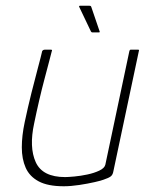

<svg xmlns="http://www.w3.org/2000/svg" viewBox="-20 -645 535 669"><path d="M202 4Q147 4 115 -13Q83 -30 69.5 -60.5Q56 -91 56 -131.5Q56 -172 66 -219Q77 -271 89.5 -321Q102 -371 112.5 -410Q123 -449 127 -467Q129 -470 131.5 -471Q134 -472 138 -472H155Q160 -472 161 -471Q162 -470 160 -465Q158 -457 151.5 -432Q145 -407 135.5 -371.5Q126 -336 116.5 -295Q107 -254 99 -215Q81 -132 104.5 -80Q128 -28 207 -28Q217 -28 239 -30Q261 -32 284.5 -37Q308 -42 326 -50.5Q344 -59 347 -71L431 -468Q432 -470 433 -471Q434 -472 435 -472H461Q463 -472 464 -471Q465 -470 464 -468L375 -48Q373 -36 366 -30.5Q359 -25 341 -19Q334 -16 310 -10.5Q286 -5 256.5 -0.5Q227 4 202 4ZM302 -532Q299 -532 297 -535L256 -621Q255 -623 256 -624Q257 -625 258 -625H291Q293 -625 295 -624.5Q297 -624 298 -621L327 -536Q329 -532 324 -532Z"/></svg>

Font: Glory Thin Thin
Style: Italic
Weight: 250
Italic angle: -12°
Version: Version 1.011